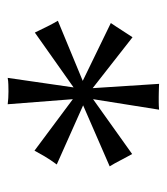

<svg xmlns="http://www.w3.org/2000/svg" viewBox="13 -746 435 501"><g transform="rotate(-90 230.5 -495.5)"><path d="M51.8 -564.9Q64.5 -582 72.8 -596.2Q81.1 -610.4 87.9 -623L222.2 -522.9L209 -692.9Q216.8 -691.9 225.3 -691.4Q233.9 -690.9 242.2 -690.9Q250.5 -690.9 259.8 -691.2Q269 -691.4 277.8 -692.9L252.9 -521L396 -622.1Q405.3 -602.5 412.4 -588.6Q419.4 -574.7 426.8 -562L270 -497.1L420.9 -423.8Q417 -418.5 412.4 -411.1Q407.7 -403.8 402.6 -396Q397.5 -388.2 392.6 -380.6Q387.7 -373 383.8 -367.2L251 -471.2L262.2 -297.9Q256.8 -297.9 251.5 -298.3Q246.6 -298.3 240.7 -298.6Q234.9 -298.8 229 -298.8Q225.1 -298.8 214.8 -298.8Q204.6 -298.8 194.8 -297.9L222.2 -470.2L79.1 -368.2Q75.7 -374.5 71.5 -382.1Q67.4 -389.6 63.2 -397.7Q59.1 -405.8 54.9 -413.3Q50.8 -420.9 46.9 -426.8L206.1 -496.1Z"/></g></svg>

Font: Simonetta
Style: Regular
Weight: 400
Designer: Gayaneh Bagdasaryan
Foundry: BrownFox
Version: Version 1.001